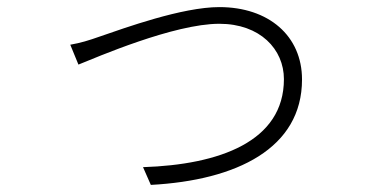

<svg xmlns="http://www.w3.org/2000/svg" viewBox="-20 -515 1040 541"><path d="M178 -389 201 -333C251 -353 470 -448 598 -448C713 -448 780 -376 780 -292C780 -116 598 -51 383 -44L405 6C647 -7 831 -97 831 -291C831 -414 737 -495 598 -495C493 -495 331 -436 261 -412C230 -401 207 -394 178 -389Z"/></svg>

Font: Noto Sans CJK Light
Style: Regular
Weight: 300
Designer: Ryoko NISHIZUKA (kana & ideographs); Paul D. Hunt (Latin, Greek & Cyrillic); Wenlong ZHANG (bopomofo); Sandoll Communica
Foundry: Adobe Systems Incorporated
Version: Version 1.000;PS 1;hotconv 1.0.78;makeotf.lib2.5.61930